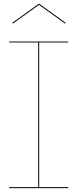

<svg xmlns="http://www.w3.org/2000/svg" viewBox="-20 -965 397 985"><path d="M27 -752H330V-747H181V-5H330V0H27V-5H176V-747H27ZM317 -848 314 -844 180 -940 46 -844 43 -848 178 -945H182Z"/></svg>

Font: Hepta Slab Hairline
Style: Regular
Weight: 400
Designer: Michael LaGattuta
Foundry: Michael LaGattuta
Version: Version 1.100; ttfautohint (v1.8) -l 8 -r 50 -G 200 -x 14 -D